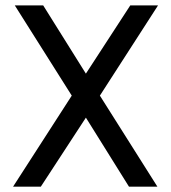

<svg xmlns="http://www.w3.org/2000/svg" viewBox="-20 -696 636 716"><path d="M566.9 0H460.9L300.3 -257.3L132.3 0H28.8L247.6 -339.4L35.2 -675.8H141.1L300.3 -421.4L465.8 -675.8H569.3L352.5 -339.4Z"/></svg>

Font: Cadman
Style: Regular
Weight: 400
Designer: Paul James MIller
Foundry: High-Logic / Made with FontCreator
Version: Version 2.114;March 28, 2021;FontCreator 13.0.0.2683 64-bit